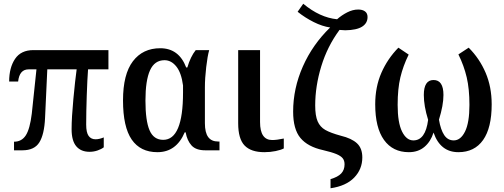

<svg xmlns="http://www.w3.org/2000/svg" viewBox="-20 -804 2696 1027"><path d="M363 -113Q363 -174 372.5 -275Q382 -376 390 -433H233L221 -173Q217 -85 190.5 -42.5Q164 0 100 0H55V-46Q96 -46 118 -80Q140 -114 150 -196L175 -433H133Q84 -433 77 -368H29Q29 -442 60.5 -489Q92 -536 159 -536H560V-433H451Q447 -381 444 -292.5Q441 -204 441 -138Q441 -95 454 -77Q467 -59 491 -59Q511 -59 535 -69V-16Q522 -6 501.5 1Q481 8 459 8Q413 8 388 -21.5Q363 -51 363 -113Z M638 -267Q638 -407 691 -476.5Q744 -546 837 -546Q937 -546 976 -443H982Q999 -501 1027 -536H1099Q1090 -505 1083 -445Q1076 -385 1076 -337V-145Q1076 -95 1093.5 -71Q1111 -47 1147 -47H1154V0H1078Q1028 0 1004.5 -26Q981 -52 973 -96H968Q923 10 822 10Q731 10 684.5 -57.5Q638 -125 638 -267ZM959 -309V-347Q950 -415 923 -448.5Q896 -482 860 -482Q807 -482 782.5 -428Q758 -374 758 -266Q758 -158 780 -107Q802 -56 853 -56Q959 -56 959 -309Z M1254 -145V-536H1371V-151Q1371 -55 1436 -55Q1460 -55 1498 -63V-10Q1483 -2 1454.5 4Q1426 10 1394 10Q1323 10 1288.5 -25.5Q1254 -61 1254 -145Z M1748 154Q1787 143 1805 124Q1823 105 1823 75Q1823 55 1813 42.5Q1803 30 1779 20Q1755 10 1708 -1Q1626 -19 1587 -66Q1548 -113 1548 -207Q1548 -331 1600 -448.5Q1652 -566 1746 -657Q1704 -663 1658 -686Q1612 -709 1572 -741L1602 -784Q1691 -710 1783 -701Q1808 -723 1837.5 -738Q1867 -753 1896 -753Q1919 -753 1932.5 -743Q1946 -733 1946 -713Q1946 -680 1917 -661.5Q1888 -643 1827 -642Q1816 -642 1796 -644Q1731 -556 1698.5 -449.5Q1666 -343 1666 -240Q1666 -185 1679 -155Q1692 -125 1720 -109Q1748 -93 1803 -78Q1861 -64 1889.5 -37.5Q1918 -11 1918 38Q1918 101 1874.5 146Q1831 191 1748 203Z M1987 -246Q1987 -339 2020 -414.5Q2053 -490 2111 -549L2166 -512Q2136 -451 2121.5 -390Q2107 -329 2107 -243Q2107 -148 2130.5 -100.5Q2154 -53 2191 -53Q2256 -53 2270 -163Q2247 -237 2247 -296Q2247 -376 2299 -376Q2352 -376 2352 -296Q2352 -241 2328 -164Q2337 -110 2356 -81.5Q2375 -53 2407 -53Q2444 -53 2467.5 -100.5Q2491 -148 2491 -243Q2491 -328 2476.5 -390Q2462 -452 2432 -513L2487 -549Q2545 -491 2577.5 -415Q2610 -339 2610 -246Q2610 -120 2564 -55Q2518 10 2432 10Q2335 10 2299 -95Q2284 -47 2250.5 -18.5Q2217 10 2167 10Q2081 10 2034 -55.5Q1987 -121 1987 -246Z"/></svg>

Font: Noto Serif NarrowSemiBold
Style: Regular
Weight: 600
Width: 4
Designer: Monotype Design Team
Foundry: Monotype Imaging Inc.
Version: Version 1.001